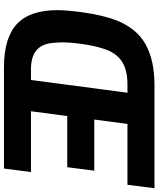

<svg xmlns="http://www.w3.org/2000/svg" viewBox="67 -888 820 995"><g transform="rotate(90 477.5 -390.0)"><path d="M394 -140 460 -640H417Q340 -640 295.5 -609.5Q251 -579 231 -513Q217 -470 208 -407.5Q199 -345 199 -301Q200 -267 203 -244Q216 -140 338 -140ZM853 0H330Q176 0 104 -67Q32 -134 32 -279Q32 -327 45 -418.5Q58 -510 85 -583Q128 -690 211 -735Q294 -780 419 -780H955L937 -640H622L599 -468H864L846 -328H581L556 -140H871Z"/></g></svg>

Font: Tanohe Sans
Style: Bold Italic
Weight: 700
Designer: Village Type and Design LLC & Cristiano Sobral
Foundry: Cooper Hewitt Smithsonian Design Museum
Version: Version 1.00;September 29, 2021;FontCreator 13.0.0.2655 64-b